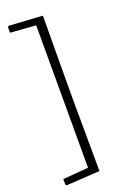

<svg xmlns="http://www.w3.org/2000/svg" viewBox="-150 -697 585 879"><g transform="rotate(-20 142.5 -257.5)"><path d="M15 131 10 126V99L134 89V-605L10 -614V-642L15 -646L178 -636L176 -257L178 121Z"/></g></svg>

Font: Alegreya Sans Light
Style: Regular
Weight: 300
Designer: Juan Pablo del Peral
Foundry: Huerta Tipografica
Version: Version 2.007